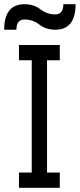

<svg xmlns="http://www.w3.org/2000/svg" viewBox="-42 -899 382 919"><path d="M244.1 -683.6V-610.4H183.1V-73.2H244.1V0H48.8V-73.2H109.9V-610.4H48.8V-683.6ZM-22 -756.8Q-22 -878.9 75.7 -878.9Q119.6 -878.9 151.4 -854.5Q183.1 -830.1 222.2 -830.1Q261.2 -830.1 261.2 -878.9H319.8Q319.8 -756.8 222.2 -756.8Q178.2 -756.8 146.5 -781.2Q114.7 -805.7 75.7 -805.7Q36.6 -805.7 36.6 -756.8Z"/></svg>

Font: Sanitrixie
Style: Regular
Weight: 400
Designer: Jayvee D. Enaguas (Grand Chaos)
Version: Version 1.1 - 6/9/2013